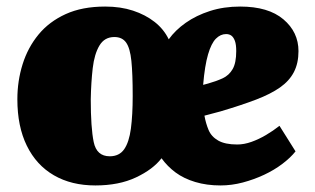

<svg xmlns="http://www.w3.org/2000/svg" viewBox="-20 -552 960 586"><path d="M713 -532Q799 -532 845 -493Q891 -454 891 -396Q891 -359 877 -332Q863 -305 834.5 -285Q806 -265 761.5 -248Q717 -231 653 -212L604 -199Q608 -176 616.5 -155.5Q625 -135 646 -123Q667 -111 704 -111Q725 -111 747.5 -119Q770 -127 792 -140Q814 -153 833 -168L882 -90Q867 -71 842 -52Q817 -33 786 -18.5Q755 -4 721 5Q687 14 653 14Q611 14 576 3.5Q541 -7 516 -25.5Q491 -44 473 -69Q447 -35 395 -10.5Q343 14 271 14Q198 14 144.5 -17Q91 -48 62 -107Q33 -166 33 -249Q33 -305 49 -356Q65 -407 97.5 -446.5Q130 -486 180.5 -509Q231 -532 301 -532Q348 -532 386 -519.5Q424 -507 452 -485Q480 -463 495 -432Q515 -460 547 -482.5Q579 -505 621 -518.5Q663 -532 713 -532ZM315 -75Q344 -75 359 -96.5Q374 -118 379.5 -159.5Q385 -201 385 -259Q385 -327 381 -366Q377 -405 365 -422Q353 -439 329 -439Q299 -439 283.5 -413Q268 -387 263 -344Q258 -301 257 -249Q257 -162 266 -118.5Q275 -75 315 -75ZM701 -396Q701 -416 697 -427Q693 -438 686.5 -443Q680 -448 670 -448Q653 -448 639 -434Q625 -420 615 -386Q605 -352 600 -293L615 -297Q640 -304 659.5 -313Q679 -322 690 -341Q701 -360 701 -396Z"/></svg>

Font: Literata 18pt Black
Style: Italic
Weight: 900
Italic angle: -2°
Designer: Latin by Veronika Burian and Jose Scaglione. Greek by Irene Vlachou. Cyrillic by Vera Evstafieva
Foundry: TypeTogether
Version: Version 3.103;gftools[0.9.29]